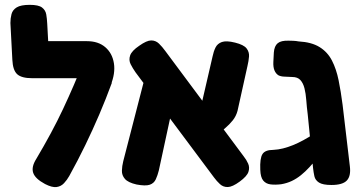

<svg xmlns="http://www.w3.org/2000/svg" viewBox="-20 -755 1492 793"><path d="M166 5Q125 -17 117 -41.5Q109 -66 130 -99Q162 -153 189.5 -204Q217 -255 240.5 -305Q264 -355 285.5 -405Q307 -455 327 -506L442 -413Q417 -345 390 -282Q363 -219 332.5 -156Q302 -93 266 -28Q257 -12 244.5 1.5Q232 15 213.5 17.5Q195 20 166 5ZM437 -403 338 -432H113Q69 -432 51 -448.5Q33 -465 31 -508L23 -660Q23 -679 27.5 -696.5Q32 -714 49 -724.5Q66 -735 103 -735Q139 -735 153.5 -724Q168 -713 171 -695.5Q174 -678 175 -658L179 -585H339Q386 -585 415 -560Q444 -535 450.5 -493.5Q457 -452 437 -403Z M970 -5Q940 17 921 17.5Q902 18 888.5 5.5Q875 -7 864 -22L540 -456Q528 -473 519.5 -490Q511 -507 517.5 -526Q524 -545 555 -566Q586 -588 604.5 -588Q623 -588 636.5 -575Q650 -562 663 -544L986 -110Q998 -95 1005 -79Q1012 -63 1006 -45Q1000 -27 970 -5ZM544 7Q509 -1 496 -16Q483 -31 483.5 -50Q484 -69 489 -89L578 -434L706 -375L636 -51Q631 -31 623.5 -14.5Q616 2 598.5 8Q581 14 544 7ZM860 -180 796 -254 858 -522Q862 -542 870 -558.5Q878 -575 896.5 -581.5Q915 -588 951 -579Q987 -570 998.5 -555Q1010 -540 1008.5 -521.5Q1007 -503 1002 -482L961 -297Q955 -275 941.5 -258Q928 -241 908 -224Q888 -207 860 -180Z M1349 9Q1313 9 1297.5 -1Q1282 -11 1278.5 -27Q1275 -43 1273 -61L1251 -282Q1247 -313 1245 -341Q1243 -369 1237.5 -390.5Q1232 -412 1220.5 -424.5Q1209 -437 1187 -437Q1169 -438 1154.5 -438.5Q1140 -439 1130 -444Q1119 -451 1113.5 -464.5Q1108 -478 1109 -499L1111 -538Q1113 -565 1127 -576.5Q1141 -588 1172 -587Q1179 -587 1191 -586.5Q1203 -586 1213 -584Q1267 -581 1300 -560.5Q1333 -540 1351 -505Q1369 -470 1378.5 -423.5Q1388 -377 1395 -322L1425 -68Q1430 -28 1412.5 -9.5Q1395 9 1349 9ZM1141 6Q1116 9 1097 6.5Q1078 4 1067 -9.5Q1056 -23 1055 -54Q1053 -101 1064 -118.5Q1075 -136 1109 -136Q1129 -137 1149 -142Q1169 -147 1190 -155.5Q1211 -164 1233 -176Q1255 -188 1279 -203.5Q1303 -219 1330 -236L1331 -149Q1311 -125 1293 -104Q1275 -83 1258 -64.5Q1241 -46 1223 -31.5Q1205 -17 1185 -7.5Q1165 2 1141 6Z"/></svg>

Font: Fredoka SemiCondensed SemiBold
Style: Regular
Weight: 600
Width: 4
Designer: Ben Nathan
Foundry: Milena B. Brandão, Ben Nathan
Version: Version 2.001